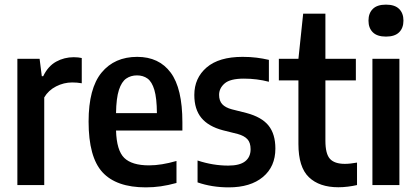

<svg xmlns="http://www.w3.org/2000/svg" viewBox="-20 -799 1800 829"><path d="M55 0V-545H151L160.5 -470H166.5Q187.5 -513.5 222.5 -532.8Q257.5 -552 298.5 -552Q308.5 -552 317.5 -551Q326.5 -550 333 -548.5V-439.5Q322.5 -441.5 312.2 -442.2Q302 -443 291.5 -443Q255.5 -443 222.2 -426Q189 -409 171 -378.5V0Z M609.5 10Q482.5 10 422.5 -55.2Q362.5 -120.5 362.5 -274Q362.5 -417.5 418.5 -485.5Q474.5 -553.5 572.5 -553.5Q666.5 -553.5 717 -485.5Q767.5 -417.5 767.5 -271V-235.5H481Q483.5 -149.5 516.5 -117.2Q549.5 -85 623.5 -85Q650.5 -85 679.8 -89.8Q709 -94.5 742 -104V-9Q705.5 1 674 5.5Q642.5 10 609.5 10ZM571.5 -473.5Q545 -473.5 525 -459.8Q505 -446 493.5 -410.8Q482 -375.5 481 -310.5H657.5Q657 -375.5 646.5 -410.8Q636 -446 617 -459.8Q598 -473.5 571.5 -473.5Z M967.5 10Q895 10 833 -11.5V-106Q899.5 -84 965.5 -84Q1015 -84 1038.5 -102.5Q1062 -121 1062 -154.5Q1062 -183.5 1048 -198.2Q1034 -213 1006.5 -220.5L942.5 -236.5Q880 -253 849.5 -290Q819 -327 819 -389Q819 -462 872.2 -507.8Q925.5 -553.5 1027.5 -553.5Q1060 -553.5 1087.8 -550Q1115.5 -546.5 1141 -540.5V-446Q1089 -459.5 1033 -459.5Q974 -459.5 950 -438.8Q926 -418 926 -389.5Q926 -364 939.5 -349.2Q953 -334.5 981 -327L1044.5 -311Q1110 -293.5 1139.5 -256.8Q1169 -220 1169 -157.5Q1169 -79.5 1115.2 -34.8Q1061.5 10 967.5 10Z M1441 9.5Q1359 9.5 1313.8 -33.8Q1268.5 -77 1268.5 -177.5V-452H1184V-545H1268.5L1289 -740H1385V-545H1516.5V-452H1385V-191.5Q1385 -134.5 1404.8 -113Q1424.5 -91.5 1469 -91.5Q1481 -91.5 1494 -93Q1507 -94.5 1521.5 -97V0Q1504.5 4 1482.8 6.8Q1461 9.5 1441 9.5Z M1588 0V-545H1704.5V0ZM1646.5 -641Q1608.5 -641 1589.8 -659.5Q1571 -678 1571 -710Q1571 -742 1589.8 -760.5Q1608.5 -779 1646.5 -779Q1684.5 -779 1703.2 -760.5Q1722 -742 1722 -710Q1722 -678 1703.2 -659.5Q1684.5 -641 1646.5 -641Z"/></svg>

Font: Encode Sans Condensed SemiBold
Style: Regular
Weight: 600
Width: 3
Designer: Multiple Designers
Foundry: Impallari Type
Version: Version 3.000; ttfautohint (v1.8.3) -l 8 -r 50 -G 200 -x 14 